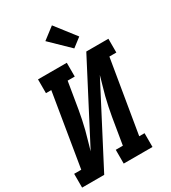

<svg xmlns="http://www.w3.org/2000/svg" viewBox="-237 -1103 1083 1219"><g transform="rotate(-30 304.5 -494.0)"><path d="M-4 0V-101H48L136 -634H97V-735H308V-634H256L224 -441Q218 -407 211 -373Q204 -339 195.5 -305.5Q187 -272 177 -239Q167 -206 158 -172L451 -735H613V-634H562L473 -101H512V0H301V-101H353L385 -294Q391 -328 398 -362Q405 -396 413.5 -429.5Q422 -463 432 -496Q442 -529 451 -563L158 0ZM395 -790 259 -922 345 -988 460 -840Z"/></g></svg>

Font: Iosevka Curly Slab Extended
Style: Bold Italic
Weight: 700
Width: 7
Italic angle: -9°
Monospace: yes
Designer: Belleve Invis
Foundry: Belleve Invis
Version: Version 11.0.0; ttfautohint (v1.8.3)